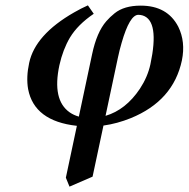

<svg xmlns="http://www.w3.org/2000/svg" viewBox="-20 -466 710 723"><path d="M546.4 -224.1Q581.1 -387.2 517.6 -407.7Q509.3 -410.2 501 -410.2Q468.3 -410.2 438 -304.7Q430.2 -278.3 423.8 -248L377.4 -29.8Q453.6 -52.2 506.8 -131.8Q536.1 -176.3 546.4 -224.1ZM241.7 236.8 228 203.1 269.5 7.8Q108.9 -9.8 85.9 -130.4Q78.1 -174.8 89.8 -229Q112.3 -335.4 259.3 -419.4Q285.6 -434.6 311 -445.8L333 -414.1Q272.5 -373 243.2 -324.2Q216.8 -279.3 203.6 -220.2Q175.8 -89.8 242.2 -43Q257.8 -32.2 276.9 -26.9L326.7 -261.2Q344.2 -344.7 380.4 -386.2Q394 -401.9 411.6 -416Q447.3 -444.8 509.8 -444.8Q610.4 -444.8 651.4 -365.2Q679.2 -308.6 665 -238.8Q632.8 -86.4 472.2 -21Q421.4 -0.5 369.6 6.8L328.6 199.2Z"/></svg>

Font: Linux Libertine Slanted O
Style: Bold Slanted
Weight: 700
Designer: Philipp H. Poll
Foundry: Philipp H. Poll
Version: Version 5.0.0